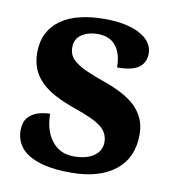

<svg xmlns="http://www.w3.org/2000/svg" viewBox="-68 -609 624 681"><g transform="rotate(10 244.0 -269.0)"><path d="M231 9.8Q176.8 9.8 138.7 1Q100.6 -7.8 76.2 -23.4Q52.2 -39.1 41 -60.5Q29.8 -82 29.8 -106.9Q29.8 -136.7 43.9 -153.3Q58.1 -169.9 79.6 -176.5Q101.1 -183.1 123 -183.1Q123 -123.5 151.9 -86.2Q180.7 -48.8 231 -48.8Q277.3 -48.8 303.7 -67.4Q330.1 -85.9 330.1 -117.2Q330.1 -149.9 303.7 -171.4Q276.9 -192.9 207 -216.8Q166.5 -231 135.7 -246.8Q105 -262.7 83.5 -283.2Q40 -324.2 40 -389.2Q40 -429.2 55.4 -459.2Q70.8 -489.3 99.1 -508.8Q127.4 -528.8 167 -538.3Q206.5 -547.9 254.9 -547.9Q302.2 -547.9 335.4 -539.8Q368.7 -531.7 389.6 -518.6Q410.6 -505.4 420.4 -488.8Q430.2 -472.2 430.2 -455.1Q430.2 -421.4 406.5 -403.8Q382.8 -386.2 328.1 -386.2Q328.1 -436 305.9 -463.6Q283.7 -491.2 240.2 -491.2Q207.5 -491.2 183.3 -475.6Q159.2 -460 159.2 -429.2Q159.2 -413.1 165.5 -400.4Q171.9 -387.7 187 -376.5Q202.6 -364.7 228.8 -353Q254.9 -341.3 295.9 -327.1Q329.1 -315.4 357.2 -300.5Q385.3 -285.6 405.8 -266.6Q425.8 -247.1 437 -222.4Q448.2 -197.8 448.2 -166Q448.2 -82 391.6 -36.6Q334 9.8 231 9.8Z"/></g></svg>

Font: Koh Santepheap
Style: Bold
Weight: 700
Designer: Danh Hong
Version: Version 2.002; ttfautohint (v1.8.3)